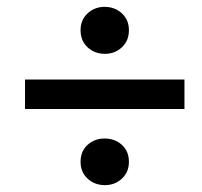

<svg xmlns="http://www.w3.org/2000/svg" viewBox="-20 -605 589 560"><path d="M286 -65Q256 -65 235.5 -84Q215 -103 215 -133Q215 -164 235.5 -182.5Q256 -201 285 -201Q315 -201 335.5 -182.5Q356 -164 356 -133Q356 -103 335.5 -84Q315 -65 286 -65ZM286 -448Q256 -448 235.5 -467Q215 -486 215 -517Q215 -547 235.5 -566Q256 -585 285 -585Q315 -585 335.5 -566Q356 -547 356 -517Q356 -486 335.5 -467Q315 -448 286 -448ZM53 -287V-373H518V-287Z"/></svg>

Font: Source Serif 4 SemiBold
Style: Italic
Weight: 600
Italic angle: -12°
Designer: Frank Grießhammer
Foundry: Adobe Systems Incorporated
Version: Version 4.004;hotconv 1.0.116;makeotfexe 2.5.65601